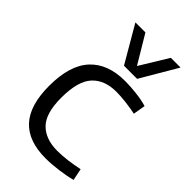

<svg xmlns="http://www.w3.org/2000/svg" viewBox="-241 -871 962 962"><g transform="rotate(45 240.5 -390.0)"><path d="M38 -260Q38 -405 103 -475.5Q168 -546 290 -546Q328 -546 371.5 -541Q415 -536 448 -526L437 -461Q403 -468 366 -472.5Q329 -477 297 -477Q214 -477 168.5 -427.5Q123 -378 123 -260Q123 -150 168.5 -104Q214 -58 297 -58Q331 -58 370 -63Q409 -68 445 -76L458 -13Q421 -3 372.5 3.5Q324 10 281 10Q160 10 99 -56Q38 -122 38 -260ZM439 -790 325 -596H232L119 -790H190L279 -641L370 -790Z"/></g></svg>

Font: Georama
Style: Regular
Weight: 400
Designer: Jean-Baptiste Levee
Foundry: Production Type
Version: Version 1.000